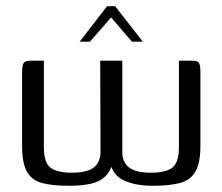

<svg xmlns="http://www.w3.org/2000/svg" viewBox="-20 -594 715 617"><path d="M202 3Q150 3 116.5 -5.5Q83 -14 67 -41.5Q51 -69 51 -125V-362Q51 -384 56 -391.5Q61 -399 79 -399H121V-122Q121 -71 142.5 -55Q164 -39 211 -39Q260 -39 281.5 -56Q303 -73 303 -107L302 -399H373V-106Q373 -73 394.5 -56Q416 -39 465 -39Q512 -39 533.5 -55Q555 -71 555 -122V-399H595Q615 -399 619.5 -392Q624 -385 624 -362V-125Q624 -70 608 -42.5Q592 -15 558.5 -6Q525 3 471 3Q415 3 377.5 -14.5Q340 -32 332 -79H344Q338 -48 320.5 -29.5Q303 -11 273.5 -4Q244 3 202 3ZM236 -460 324 -574H350L439 -460H404L337 -538L269 -460Z"/></svg>

Font: Genos
Style: Regular
Weight: 400
Designer: Robert E. Leuschke
Foundry: Robert E. Leuschke
Version: Version 1.010